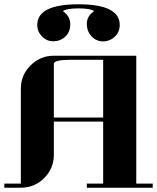

<svg xmlns="http://www.w3.org/2000/svg" viewBox="-20 -875 732 895"><path d="M0 0V-19H77.1V-460.9Q77.1 -524.9 122.1 -569.8Q167.5 -615.2 231 -615.2H615.2V-19H691.9V0H384.8V-19H460.9V-308.1H231V-153.8Q231 -89.8 186 -44.9Q141.1 0 77.1 0ZM153.8 -758.8Q153.8 -855 346.2 -855Q538.1 -855 538.1 -758.8Q538.1 -727.1 516.1 -705.1Q493.2 -682.6 460.9 -682.1Q429.2 -682.1 407.2 -705.1Q384.8 -728.5 384.8 -764.2Q384.8 -800.3 418.9 -823.2Q401.4 -835.9 346.2 -835.9Q290.5 -835.9 272.9 -823.2Q306.6 -800.3 307.6 -763.7Q308.1 -727.5 285.2 -705.1Q262.7 -683.6 230.5 -682.6Q199.2 -681.6 176.3 -704.6Q153.8 -727.1 153.8 -758.8ZM231 -327.1H460.9V-596.2H308.1Q231 -596.2 231 -577.1Z"/></svg>

Font: Hjet
Style: Regular
Weight: 400
Designer: T. Christopher White
Version: Version 1.2